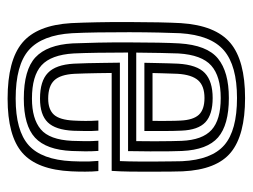

<svg xmlns="http://www.w3.org/2000/svg" viewBox="-99 -550 658 500"><g transform="rotate(90 230.0 -300.0)"><path d="M236.8 9.2Q137.2 9.2 91.4 -29Q45.5 -67.2 40.2 -156.5Q38.8 -185 38 -224.4Q37.2 -263.8 37.4 -305.5Q37.5 -347.2 38.2 -383.5Q39 -419.8 40.2 -441.8Q46 -532.2 91.8 -570.8Q137.5 -609.2 235.2 -609.2Q331.8 -609.2 376.9 -572.2Q422 -535.2 426.2 -446.8Q426.5 -439 426.8 -417.5Q427 -396 427.1 -368Q427.2 -340 426.9 -311.6Q426.5 -283.2 425 -261.8H170Q170.2 -242 170.5 -224.8Q170.8 -207.5 171.2 -192.8Q171.8 -178 172.2 -164.8Q174.2 -128.2 189.2 -112.4Q204.2 -96.5 236.8 -96.5Q265.2 -96.5 278.8 -111.6Q292.2 -126.8 294 -162.8Q294.8 -176.5 294.9 -193.6Q295 -210.8 293.8 -227.2H320.2Q321.5 -211 321.2 -192.9Q321 -174.8 320.5 -161.8Q318.2 -115.5 298.6 -95.4Q279 -75.2 236.8 -75.2Q191 -75.2 169.8 -95.8Q148.5 -116.2 145.8 -163.2Q145 -180.2 144.5 -199.6Q144 -219 143.8 -240.2Q143.5 -261.5 143.2 -283.2H399.5Q400.5 -306.2 400.6 -331.6Q400.8 -357 400.6 -380.2Q400.5 -403.5 400.2 -420.9Q400 -438.2 399.8 -445.2Q396 -522 357.9 -555.1Q319.8 -588.2 235.2 -588.2Q151 -588.2 111.2 -554.1Q71.5 -520 66.5 -440.2Q65.5 -420.2 64.8 -385Q64 -349.8 63.9 -308.2Q63.8 -266.8 64.4 -227Q65 -187.2 66.5 -158.5Q71.2 -80.8 110.2 -46.2Q149.2 -11.8 236.8 -11.8Q320.2 -11.8 358.1 -45.6Q396 -79.5 399.8 -157.8Q400.2 -168 400.5 -180.1Q400.8 -192.2 400.4 -204.5Q400 -216.8 399 -227.2H425.5Q427 -211.8 427 -192.6Q427 -173.5 426.2 -156.8Q422 -67.8 378 -29.2Q334 9.2 236.8 9.2ZM236.8 -33Q161.8 -33 129.2 -63.4Q96.8 -93.8 93 -160Q91.8 -187.8 91 -226.8Q90.2 -265.8 90.4 -306.9Q90.5 -348 91.1 -383Q91.8 -418 93 -437.8Q97.5 -510.2 132.4 -538.6Q167.2 -567 235.2 -567Q305.2 -567 337.8 -538.9Q370.2 -510.8 373.2 -444.8Q373.8 -436.2 374 -413.8Q374.2 -391.2 374.2 -362Q374.2 -332.8 373.5 -304.5H116.8Q116.8 -262.8 117.4 -225.4Q118 -188 119.2 -162.5Q122.8 -104 150.1 -79.1Q177.5 -54.2 236.8 -54.2Q289.2 -54.2 316.6 -77Q344 -99.8 346.8 -159Q347.5 -174.2 347.6 -192Q347.8 -209.8 346.5 -227.2H373Q374.2 -210.5 374.1 -192.8Q374 -175 373.2 -158.2Q370.2 -91.5 338.5 -62.2Q306.8 -33 236.8 -33ZM117 -325.8H347.5Q348 -350.5 347.9 -374.1Q347.8 -397.8 347.5 -416.4Q347.2 -435 346.8 -444Q344.5 -498.2 318.2 -522Q292 -545.8 235.2 -545.8Q178.5 -545.8 150.8 -521.1Q123 -496.5 119.2 -436Q118.5 -418.8 117.9 -388.6Q117.2 -358.5 117 -325.8ZM143.5 -347Q143.8 -358.5 144.1 -375.9Q144.5 -393.2 144.9 -409.6Q145.2 -426 145.8 -434.8Q148.8 -484.2 170.2 -504.5Q191.8 -524.8 235.2 -524.8Q278.2 -524.8 298.4 -505.8Q318.5 -486.8 320.2 -443.5Q320.8 -435.2 321 -419.8Q321.2 -404.2 321.2 -385.2Q321.2 -366.2 321.2 -347ZM170.2 -368.2H294.8Q295 -383.5 294.9 -398.8Q294.8 -414 294.6 -425.5Q294.5 -437 294 -441Q292.5 -474 278.9 -488.8Q265.2 -503.5 235.2 -503.5Q203.8 -503.5 189.1 -486.9Q174.5 -470.2 172.2 -433.8Q172 -423.8 171.5 -413.5Q171 -403.2 170.8 -392.1Q170.5 -381 170.2 -368.2Z"/></g></svg>

Font: Big Shoulders Inline Text Thin ExtraBold
Style: Regular
Weight: 800
Version: Version 2.002